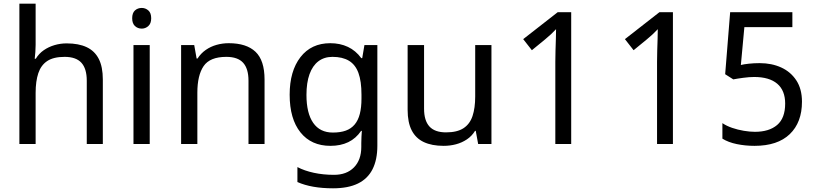

<svg xmlns="http://www.w3.org/2000/svg" viewBox="-20 -780 4420 1040"><path d="M173 -537Q173 -518 171.5 -498Q170 -478 168 -462H174Q191 -490 217 -508Q243 -526 275 -535.5Q307 -545 341 -545Q406 -545 449.5 -524.5Q493 -504 515 -461Q537 -418 537 -349V0H450V-343Q450 -408 421 -440Q392 -472 330 -472Q270 -472 236 -449.5Q202 -427 187.5 -383.5Q173 -340 173 -277V0H85V-760H173Z M791 -536V0H703V-536ZM748 -737Q768 -737 783.5 -723.5Q799 -710 799 -681Q799 -653 783.5 -639Q768 -625 748 -625Q726 -625 711 -639Q696 -653 696 -681Q696 -710 711 -723.5Q726 -737 748 -737Z M1219 -546Q1315 -546 1364 -499.5Q1413 -453 1413 -349V0H1326V-343Q1326 -408 1297 -440Q1268 -472 1206 -472Q1117 -472 1083 -422Q1049 -372 1049 -278V0H961V-536H1032L1045 -463H1050Q1068 -491 1094.5 -509.5Q1121 -528 1153 -537Q1185 -546 1219 -546Z M1769 -546Q1822 -546 1864.5 -526Q1907 -506 1937 -465H1942L1954 -536H2024V9Q2024 85 1998 136.5Q1972 188 1919 214Q1866 240 1784 240Q1726 240 1677.5 231.5Q1629 223 1591 206V125Q1629 145 1680 156Q1731 167 1789 167Q1858 167 1897.5 126.5Q1937 86 1937 16V-5Q1937 -17 1938 -39.5Q1939 -62 1940 -71H1936Q1908 -30 1866.5 -10Q1825 10 1770 10Q1666 10 1607.5 -63Q1549 -136 1549 -267Q1549 -395 1607.5 -470.5Q1666 -546 1769 -546ZM1781 -472Q1736 -472 1704.5 -448Q1673 -424 1656.5 -378Q1640 -332 1640 -266Q1640 -167 1676.5 -114.5Q1713 -62 1783 -62Q1824 -62 1853 -72.5Q1882 -83 1901 -105.5Q1920 -128 1929 -163Q1938 -198 1938 -246V-267Q1938 -340 1921.5 -385Q1905 -430 1870 -451Q1835 -472 1781 -472Z M2642 -536V0H2570L2557 -71H2553Q2536 -43 2509 -25Q2482 -7 2450 1.5Q2418 10 2383 10Q2319 10 2275.5 -10.5Q2232 -31 2210 -74Q2188 -117 2188 -185V-536H2277V-191Q2277 -127 2306 -95Q2335 -63 2396 -63Q2456 -63 2490.5 -85.5Q2525 -108 2539.5 -151.5Q2554 -195 2554 -257V-536Z M2988 0V-446Q2988 -474 2989 -506.5Q2990 -539 2991 -569.5Q2992 -600 2992 -622Q2976 -605 2964.5 -594.5Q2953 -584 2933 -567L2861 -508L2814 -568L3001 -714H3074V0Z M3539 0V-446Q3539 -474 3540 -506.5Q3541 -539 3542 -569.5Q3543 -600 3543 -622Q3527 -605 3515.5 -594.5Q3504 -584 3484 -567L3412 -508L3365 -568L3552 -714H3625V0Z M4067 10Q4017 10 3971 0.5Q3925 -9 3893 -29V-113Q3915 -98 3945.5 -87.5Q3976 -77 4009 -71.5Q4042 -66 4069 -66Q4146 -66 4189.5 -103Q4233 -140 4233 -219Q4233 -290 4190 -326.5Q4147 -363 4065 -363Q4039 -363 4005.5 -358.5Q3972 -354 3952 -350L3908 -378L3935 -714H4272V-633H4012L3993 -428Q4009 -432 4036.5 -435Q4064 -438 4095 -438Q4160 -438 4211.5 -414.5Q4263 -391 4293.5 -344.5Q4324 -298 4324 -229Q4324 -117 4258 -53.5Q4192 10 4067 10Z"/></svg>

Font: hingu115
Style: Book
Weight: 400
Designer: Jelle Bosma - Monotype Design Team
Foundry: Monotype Imaging Inc.
Version: Version 2.003